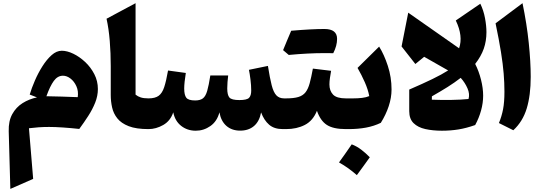

<svg xmlns="http://www.w3.org/2000/svg" viewBox="-20 -823 3467 1224"><path d="M215.8 -202.1 169.4 -220.2Q181.6 -261.2 202.4 -309.3Q223.1 -357.4 250.5 -400.6Q277.8 -443.8 309.1 -471.7Q340.3 -499.5 374 -499.5Q407.7 -499.5 447.3 -480.5Q486.8 -461.4 522.7 -428Q558.6 -394.5 581.3 -350.3Q604 -306.2 604 -255.4Q604 -211.9 586.9 -168.9Q569.8 -126 542.7 -84Q515.6 -42 485.4 -1Q432.1 -6.8 381.3 -10.3Q330.6 -13.7 293 -13.7Q257.8 -13.7 226.3 -11.5Q194.8 -9.3 164.6 -5.4L191.4 317.4L45.9 381.3L35.6 13.7Q33.7 -50.8 58.1 -95.2Q82.5 -139.6 124.3 -165.8Q166 -191.9 215.8 -202.1ZM275.9 -209.5Q318.4 -209 371.8 -207.3Q425.3 -205.6 475.6 -203.6Q481 -242.7 466.8 -273.7Q452.6 -304.7 429.2 -322.5Q405.8 -340.3 381.3 -340.3Q347.2 -340.3 323 -307.1Q298.8 -273.9 275.9 -209.5Z M844.2 -802.7V-219.7Q858.4 -208 877.4 -201.9Q896.5 -195.8 926.3 -195.8H926.8V0H926.3Q848.1 0 800.5 -18.6Q752.9 -37.1 728 -68.4Q703.1 -99.6 694.6 -138.4Q686 -177.2 686 -217.3V-401.4Q686 -483.9 679.7 -562Q673.3 -640.1 659.2 -703.6Z M1511.2 9.8Q1458 9.8 1423.3 -20.5Q1388.7 -50.8 1378.9 -106.9Q1363.8 -49.3 1321.3 -19.5Q1278.8 10.3 1228 10.3Q1174.3 10.3 1135 -20.5Q1095.7 -51.3 1084.5 -106.9Q1066.4 -52.2 1020.5 -26.1Q974.6 0 926.8 0Q916 0 910.6 -8.1Q905.3 -16.1 905.3 -38.6V-157.2Q905.3 -179.7 910.6 -187.7Q916 -195.8 926.8 -195.8Q968.8 -195.8 991.5 -212.4Q1014.2 -229 1026.9 -267.8Q1039.6 -306.6 1051.3 -373.5L1164.6 -357.9Q1159.7 -328.6 1157 -302.5Q1154.3 -276.4 1154.3 -258.8Q1154.3 -217.3 1167.7 -200Q1181.2 -182.6 1224.1 -182.6Q1256.3 -182.6 1273.7 -196Q1291 -209.5 1301 -244.1Q1311 -278.8 1320.8 -341.8H1434.6Q1432.1 -324.2 1430.4 -300Q1428.7 -275.9 1428.7 -259.3Q1428.7 -217.3 1442.6 -201.2Q1456.5 -185.1 1506.3 -185.1Q1554.2 -185.1 1567.9 -199.5Q1581.5 -213.9 1581.5 -245.6Q1581.5 -278.8 1576.7 -316.9Q1571.8 -355 1566.9 -377.9L1688 -402.8Q1700.2 -325.2 1711.9 -279.8Q1723.6 -234.4 1741.9 -215.1Q1760.3 -195.8 1791 -195.8H1803.7V0H1782.7Q1728 0 1695.6 -28.1Q1663.1 -56.2 1644.5 -106.4Q1633.8 -49.3 1599.4 -19.8Q1564.9 9.8 1511.2 9.8Z M2048.3 -484.4Q1944.8 -484.4 1820.8 -472.7L1784.7 -503.4Q1797.9 -535.2 1810.5 -565.9Q1823.2 -596.7 1836.4 -627Q1967.3 -638.2 2048.1 -638.2Q2128.9 -638.2 2128.9 -575.2Q2128.9 -531.2 2104.5 -483.9ZM1803.7 0Q1793 0 1787.6 -8.1Q1782.2 -16.1 1782.2 -38.6V-157.2Q1782.2 -179.7 1787.6 -187.7Q1793 -195.8 1803.7 -195.8Q1852.5 -195.8 1881.8 -204.6Q1911.1 -213.4 1927.7 -234.6Q1944.3 -255.9 1954.3 -292.7Q1964.4 -329.6 1974.6 -385.7L2090.8 -371.6Q2086.4 -347.7 2083.3 -325.4Q2080.1 -303.2 2080.1 -284.7Q2080.1 -244.6 2103 -220.2Q2126 -195.8 2184.6 -195.8H2185.1V0H2184.6Q2105 0 2063.7 -26.6Q2022.5 -53.2 2000.5 -116.7Q1975.1 -53.2 1923.3 -26.6Q1871.6 0 1803.7 0Z M2222.2 97.2Q2254.4 109.4 2283.2 131.3Q2312 153.3 2337.4 179.7Q2317.4 207.5 2296.9 236.1Q2276.4 264.6 2254.9 293.5Q2230 271.5 2201.7 251Q2173.3 230.5 2141.1 212.4Q2162.6 183.1 2182.6 154.3Q2202.6 125.5 2222.2 97.2ZM2185.1 0Q2174.3 0 2168.9 -8.1Q2163.6 -16.1 2163.6 -38.6V-157.2Q2163.6 -179.7 2168.9 -187.7Q2174.3 -195.8 2185.1 -195.8H2231.4Q2262.7 -195.8 2288.6 -199Q2314.5 -202.1 2334 -210.4Q2326.2 -252.4 2305.4 -299.3Q2284.7 -346.2 2259.3 -390.1L2397 -525.9Q2428.7 -475.6 2452.4 -403.1Q2476.1 -330.6 2476.1 -252.4Q2476.1 -200.2 2458 -145.8Q2439.9 -91.3 2407.7 -40Q2364.3 -19 2313.5 -9.5Q2262.7 0 2201.2 0Z M2836.9 -374 2684.1 -460.9 2627.9 -415 2540 -526.9 2582.5 -742.2 2906.7 -515.1Q2933.6 -592.8 2885.7 -692.4L3042 -799.3Q3063 -756.3 3072 -707Q3081.1 -657.7 3081.1 -618.2Q3081.1 -561 3064 -512.5Q3046.9 -463.9 3009.3 -415.5Q3032.7 -369.6 3046.4 -315.2Q3060.1 -260.7 3060.1 -212.9Q3060.1 -167 3046.9 -118.9Q3033.7 -70.8 3009.3 -25.9Q2952.6 -5.9 2902.6 2.2Q2852.5 10.3 2797.4 10.3Q2738.8 10.3 2691.7 -0.2Q2644.5 -10.7 2616.7 -37.8Q2588.9 -64.9 2588.9 -114.3V-252Q2675.8 -289.6 2736.6 -319.1Q2797.4 -348.6 2836.9 -374ZM2917 -326.7Q2879.4 -297.4 2833.3 -268.3Q2787.1 -239.3 2733.4 -209L2732.9 -187.5Q2792 -185.1 2856.4 -186Q2920.9 -187 2966.8 -191.9Q2976.1 -223.6 2960.2 -260Q2944.3 -296.4 2917 -326.7Z M3311 -802.7Q3338.4 -670.4 3350.8 -549.8Q3363.3 -429.2 3363.3 -333Q3363.3 -215.8 3337.9 -131.8Q3312.5 -47.9 3252.4 7.3L3160.6 -38.6Q3178.2 -80.6 3187 -126.2Q3195.8 -171.9 3195.8 -238.3Q3195.8 -294.4 3190.9 -354.2Q3186 -414.1 3173.8 -490.7Q3161.6 -567.4 3139.2 -674.3Z"/></svg>

Font: Pinar-FD ExtraBold
Style: Regular
Weight: 800
Designer: Amin Abedi
Version: Version 3.000